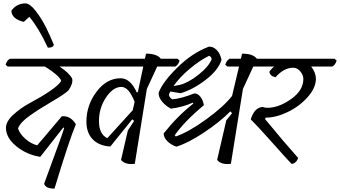

<svg xmlns="http://www.w3.org/2000/svg" viewBox="-20 -965 2003 1131"><path d="M353 -214Q218 -43 217 -41Q136 -54 75.5 -104Q15 -154 15 -212Q15 -249 57 -288Q99 -327 152 -356Q305 -438 338 -484L340 -491Q325 -523 245 -573H25L13 -584Q20 -608 38 -619H565L577 -608Q570 -584 552 -573H331Q388 -535 405 -502Q412 -474 383 -432Q357 -408 284.5 -366Q212 -324 155 -283.5Q98 -243 86 -208Q98 -175 129.5 -147Q161 -119 199 -109Q218 -130 344 -280Q395 -285 427 -233Q389 -144 301 146Q248 146 240 117Q254 78 281 5Q346 -170 358 -211Z M130 -945Q156 -945 191 -899.5Q226 -854 250.5 -804.5Q275 -755 297 -702Q295 -684 262 -684Q208 -800 153 -866L120 -836Q48 -854 47 -902Q78 -945 130 -945Z M759 -262 630 -102Q563 -106 526 -144.5Q489 -183 489 -248Q489 -345 548.5 -424.5Q608 -504 691 -504Q748 -504 786 -420L792 -423L824 -573H490L478 -584Q485 -608 503 -619H834L840 -649Q905 -649 927 -619H1026L1038 -608Q1031 -584 1013 -573H906L845 -441L774 0Q717 7 693 -23L733 -196L770 -253ZM695 -453Q646 -453 604.5 -391Q563 -329 563 -252Q563 -175 612 -151L762 -316L773 -365Q739 -453 695 -453Z M1592 -619 1604 -608Q1597 -584 1579 -573H1472L1411 -441L1340 0Q1283 7 1259 -23L1313 -256L1347 -298L1337 -309Q1272 -244 1179.5 -183Q1087 -122 1019 -101Q987 -112 965.5 -133.5Q944 -155 944 -179Q1026 -282 1119 -355L1115 -360Q1057 -334 987 -325Q957 -340 934.5 -367Q912 -394 915 -420Q939 -483 1025.5 -568Q1112 -653 1210 -690Q1235 -692 1256 -671Q1277 -650 1285 -613Q1267 -553 1192 -495Q1117 -437 1044 -416L983 -426Q977 -414 975 -408Q976 -391 995 -380Q1048 -384 1125 -415Q1146 -414 1161 -394.5Q1176 -375 1181 -346Q1064 -247 1009 -168L1016 -161Q1094 -189 1196 -263Q1298 -337 1347 -400L1388 -573H1319L1307 -584Q1314 -608 1332 -619H1399L1406 -649Q1471 -649 1493 -619ZM1002 -458 1039 -465Q1089 -477 1149.5 -525Q1210 -573 1227 -617Q1224 -633 1211 -636Q1159 -611 1098.5 -560.5Q1038 -510 1002 -458Z M1767 -500Q1767 -523 1749 -544.5Q1731 -566 1707 -566Q1652 -566 1603 -510Q1569 -517 1567 -543Q1574 -555 1594 -573H1472L1460 -584Q1467 -608 1485 -619H1951L1963 -608Q1956 -584 1938 -573H1813Q1841 -537 1841 -500Q1840 -446 1791 -391.5Q1742 -337 1673.5 -304.5Q1605 -272 1546 -272L1541 -264Q1650 -131 1736 -35Q1731 -18 1719.5 -8.5Q1708 1 1697 0Q1670 -28 1582 -127Q1494 -226 1457 -262Q1478 -331 1527 -335Q1543 -329 1562 -330Q1628 -333 1697.5 -383.5Q1767 -434 1767 -500Z"/></svg>

Font: Tillana
Style: Regular
Weight: 400
Designer: Lipi Raval (Devanagari, Latin), Jonny Pinhorn (Latin)
Foundry: Indian Type Foundry
Version: Version 2.003;PS 1.0;hotconv 1.0.79;makeotf.lib2.5.61930; tt